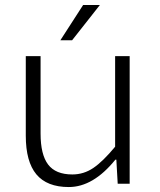

<svg xmlns="http://www.w3.org/2000/svg" viewBox="-20 -734 640 767"><path d="M221.2 -573.2 312 -713.9H378.9L268.1 -573.2ZM254.9 13.2Q167.5 13.2 125.2 -37.6Q83 -88.4 83 -191.9V-509.8H142.1V-200.2Q142.1 -116.7 172.1 -76.9Q202.1 -37.1 269 -37.1Q314.5 -37.1 352.8 -63Q391.1 -88.9 439.9 -147.9V-509.8H498V0H450.2L444.8 -96.2H440.9Q352.5 13.2 254.9 13.2Z"/></svg>

Font: Office Code Pro Light
Style: Regular
Weight: 300
Designer: Nathan Rutzky & Paul D. Hunt
Foundry: Adobe Systems Incorporated
Version: Version 1.004;PS 001.004;hotconv 1.0.70;makeotf.lib2.5.58329